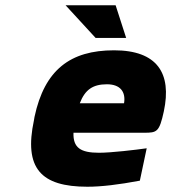

<svg xmlns="http://www.w3.org/2000/svg" viewBox="-20 -700 650 729"><path d="M602 -277C633 -422 577 -509 413 -509C247 -509 149 -435 111 -256L109 -244C70 -61 135 9 312 9C365 9 431 1 511 -14L537 -137C495 -131 402 -120 356 -120C286 -120 257 -139 259 -196H528C576 -196 585 -199 602 -277ZM229 -680 343 -556H459L419 -680ZM283 -308C303 -360 333 -380 386 -380C437 -380 458 -351 451 -308Z"/></svg>

Font: LT Wave Mono Black
Style: Italic
Weight: 900
Designer: Daniel Lyons
Version: Version 2.5 (Glyphs App)